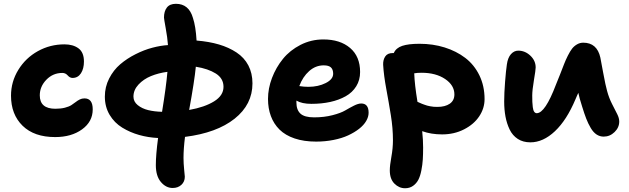

<svg xmlns="http://www.w3.org/2000/svg" viewBox="-20 -732 3320 1013"><path d="M271 -8.8Q160.2 -8.8 99.1 -68.6Q38.1 -128.4 38.1 -227.1Q38.1 -300.8 76.7 -363.5Q115.2 -426.3 179.9 -462.2Q244.6 -498 319.8 -498Q365.7 -498 394.3 -476.8Q422.9 -455.6 422.9 -407.2Q422.9 -369.6 407 -345.2Q391.1 -320.8 362.8 -320.8Q348.6 -320.8 337.2 -334Q325.7 -347.2 309.1 -347.2Q259.3 -347.2 224.6 -311.3Q189.9 -275.4 189.9 -229Q189.9 -158.2 272 -158.2Q300.8 -158.2 322.5 -163.8Q344.2 -169.4 356.7 -177.5Q369.1 -185.5 379.4 -193.6Q389.6 -201.7 400.9 -207.3Q412.1 -212.9 425.8 -212.9Q469.2 -212.9 469.2 -154.8Q469.2 -90.3 413.1 -49.6Q356.9 -8.8 271 -8.8Z M891.1 259.8Q855.5 259.8 828.9 228.3Q802.2 196.8 802.2 139.2Q802.2 85 814 -3.9Q762.2 -6.3 714.4 -19.8Q666.5 -33.2 625 -58.6Q583.5 -84 558.3 -126.2Q533.2 -168.5 533.2 -222.2Q533.2 -273.4 555.9 -317.9Q578.6 -362.3 614.3 -392.8Q649.9 -423.3 695.1 -446Q740.2 -468.8 783.7 -480.2Q827.1 -491.7 866.2 -494.1Q863.3 -534.2 854.2 -583.7Q845.2 -633.3 845.2 -639.2Q845.2 -672.4 860.4 -692.1Q875.5 -711.9 908.2 -711.9Q976.6 -711.9 998 -637.2Q1012.7 -593.3 1017.1 -518.1Q1083 -512.7 1135.3 -497.3Q1187.5 -481.9 1228 -455.1Q1268.6 -428.2 1290.3 -387Q1312 -345.7 1312 -292Q1312 -180.7 1217.8 -105.7Q1123.5 -30.8 956.1 -9.8Q948.2 52.7 948.2 101.1Q948.2 129.4 951.7 164.1Q955.1 198.7 955.1 200.2Q955.1 226.6 937 243.2Q918.9 259.8 891.1 259.8ZM1159.2 -273.9Q1159.2 -318.4 1118.7 -344Q1078.1 -369.6 1013.2 -379.9Q1005.9 -304.2 978 -151.9Q1060.1 -166.5 1109.6 -197.3Q1159.2 -228 1159.2 -273.9ZM684.1 -222.2Q684.1 -195.8 706.5 -177.5Q729 -159.2 761.7 -151.1Q794.4 -143.1 835 -142.1Q856.9 -276.4 863.3 -353Q815.9 -346.7 776.6 -330.6Q737.3 -314.5 710.7 -285.9Q684.1 -257.3 684.1 -222.2Z M1647.9 15.1Q1583.5 15.1 1534.4 -1.5Q1485.4 -18.1 1454.8 -48.3Q1424.3 -78.6 1409.2 -119.4Q1394 -160.2 1394 -210Q1394 -265.1 1415 -320.6Q1436 -376 1472.9 -421.4Q1509.8 -466.8 1565.7 -495.4Q1621.6 -523.9 1686 -523.9Q1774.4 -523.9 1827.1 -479Q1879.9 -434.1 1879.9 -352.1Q1879.9 -309.6 1859.6 -276.9Q1839.4 -244.1 1803.7 -224.1Q1768.1 -204.1 1722.4 -194.1Q1676.8 -184.1 1623 -184.1Q1572.8 -184.1 1543.9 -201.2V-190.9Q1543.9 -151.9 1565.4 -132.3Q1586.9 -112.8 1637.2 -112.8Q1690.4 -112.8 1734.4 -124.3Q1778.3 -135.7 1801.5 -149.4Q1824.7 -163.1 1847.4 -174.6Q1870.1 -186 1885.7 -186Q1924.8 -186 1924.8 -137.2Q1924.8 -115.7 1912.1 -93.8Q1899.4 -71.8 1874.8 -52.5Q1850.1 -33.2 1816.9 -17.8Q1783.7 -2.4 1739.7 6.3Q1695.8 15.1 1647.9 15.1ZM1688 -387.2Q1645 -387.2 1611.1 -356.9Q1577.1 -326.7 1559.1 -277.8Q1583.5 -273.9 1606.9 -273.9Q1658.7 -273.9 1698.2 -293.7Q1737.8 -313.5 1737.8 -342.8Q1737.8 -365.2 1726.1 -376.2Q1714.4 -387.2 1688 -387.2Z M2117.2 261.2Q2085.4 261.2 2061 236.8Q2036.6 212.4 2036.6 167Q2036.6 141.1 2044.9 95.7Q2053.2 50.3 2053.2 7.8Q2053.2 -55.7 2042.2 -123.8Q2031.2 -191.9 2018.1 -262.5Q2004.9 -333 2001.5 -390.1Q2000.5 -416 2012.5 -434.1Q2024.4 -452.1 2052.2 -452.1H2057.6Q2069.3 -479 2102.1 -490Q2134.8 -501 2193.4 -501Q2264.2 -501 2325.9 -481.7Q2387.7 -462.4 2434.8 -426.5Q2481.9 -390.6 2509.3 -334.5Q2536.6 -278.3 2536.6 -209Q2536.6 -160.6 2508.5 -118.4Q2480.5 -76.2 2428.5 -49.6Q2376.5 -22.9 2312.5 -22.9Q2254.4 -22.9 2207.5 -40Q2212.4 6.3 2212.4 45.9Q2212.4 81.5 2210.7 109.4Q2209 137.2 2203.1 167Q2197.3 196.8 2187.3 216.3Q2177.2 235.8 2159.4 248.5Q2141.6 261.2 2117.2 261.2ZM2204.6 -348.1Q2182.1 -348.1 2165.5 -345.2Q2167.5 -286.1 2182.6 -194.8Q2184.1 -194.3 2193.6 -189.9Q2203.1 -185.5 2206.5 -184.3Q2210 -183.1 2219 -179.7Q2228 -176.3 2233.9 -174.8Q2239.7 -173.3 2249 -171.4Q2258.3 -169.4 2267.8 -168.7Q2277.3 -168 2287.6 -168Q2328.6 -168 2353 -184.8Q2377.4 -201.7 2377.4 -233.9Q2377.4 -282.2 2328.4 -315.2Q2279.3 -348.1 2204.6 -348.1Z M2778.3 19Q2739.7 19 2711.9 1Q2684.1 -17.1 2668.9 -48.6Q2653.8 -80.1 2647 -116.7Q2640.1 -153.3 2640.1 -196.8Q2640.1 -240.2 2644.8 -300.3Q2649.4 -360.4 2654.3 -392.1Q2659.2 -427.7 2675.8 -446.3Q2692.4 -464.8 2714.4 -464.8Q2750 -464.8 2778.1 -438.5Q2806.2 -412.1 2806.2 -376Q2806.2 -363.3 2797.1 -309.6Q2788.1 -255.9 2788.1 -228Q2788.1 -206.5 2788.6 -194.8Q2789.1 -183.1 2791 -166.7Q2793 -150.4 2798.3 -142.6Q2803.7 -134.8 2812 -134.8Q2856 -134.8 2913.1 -285.2Q2922.4 -307.1 2935.3 -340.3Q2948.2 -373.5 2956.1 -393.8Q2963.9 -414.1 2975.8 -438Q2987.8 -461.9 2998.3 -475.3Q3008.8 -488.8 3024.2 -497.8Q3039.6 -506.8 3057.1 -506.8Q3129.9 -506.8 3147.5 -428.2Q3148.9 -421.4 3162.1 -349.9Q3175.3 -278.3 3183.1 -252Q3192.9 -215.3 3209.5 -182.9Q3226.1 -150.4 3236.6 -129.6Q3247.1 -108.9 3247.1 -90.8Q3247.1 -59.1 3222.4 -35.2Q3197.8 -11.2 3165 -11.2Q3144.5 -11.2 3127.4 -22.5Q3110.4 -33.7 3096.7 -56.9Q3083 -80.1 3073 -106Q3063 -131.8 3051.3 -169.9Q3036.6 -215.8 3031.2 -242.2Q3029.8 -239.3 3024.4 -227.3Q3019 -215.3 3016.1 -208Q2970.2 -98.6 2908 -39.8Q2845.7 19 2778.3 19Z"/></svg>

Font: Shantell Sans Irregular
Style: Bold
Weight: 700
Designer: Stephen Nixon, Anya Danilova, Shantell Martin
Foundry: Arrow Type
Version: Version 1.006;[9816181b4]